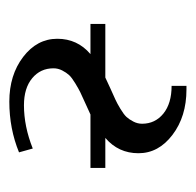

<svg xmlns="http://www.w3.org/2000/svg" viewBox="-24 -400 424 416"><g transform="rotate(-90 188.0 -192.0)"><path d="M32.2 -175.8V-208H147.9Q154.3 -210.9 171.6 -218.8Q189 -226.6 196 -230Q203.1 -233.4 215.6 -241Q228 -248.5 233.4 -254.4Q238.8 -260.3 243.4 -269.3Q248 -278.3 248 -288.1Q248 -316.4 226.6 -334.2Q205.1 -352.1 168 -352.1Q122.1 -352.1 74.2 -333L65.9 -362.8Q117.2 -383.8 175.8 -383.8Q233.4 -383.8 272.7 -353.8Q312 -323.7 312 -279.8Q312 -236.3 278.8 -208H344.2V-175.8H228Q221.2 -172.4 204.3 -164.8Q187.5 -157.2 179.9 -153.8Q172.4 -150.4 160.2 -143.1Q147.9 -135.7 142.6 -129.9Q137.2 -124 132.6 -115Q127.9 -106 127.9 -96.2Q127.9 -67.9 149.9 -50Q171.9 -32.2 210 -32.2V0H202.1Q143.6 0 103.8 -30.3Q64 -60.5 64 -104Q64 -147.5 97.2 -175.8Z"/></g></svg>

Font: Gawaa
Style: Regular
Weight: 400
Designer: T. Christopher White
Version: Version 1.0